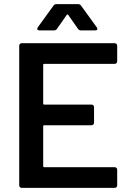

<svg xmlns="http://www.w3.org/2000/svg" viewBox="-20 -909 623 929"><path d="M535 -600H194Q189 -600 189 -595V-408Q189 -403 194 -403H423Q428 -403 431.5 -399.5Q435 -396 435 -391V-315Q435 -310 431.5 -306.5Q428 -303 423 -303H194Q189 -303 189 -298V-105Q189 -100 194 -100H535Q540 -100 543.5 -96.5Q547 -93 547 -88V-12Q547 -7 543.5 -3.5Q540 0 535 0H85Q80 0 76.5 -3.5Q73 -7 73 -12V-688Q73 -693 76.5 -696.5Q80 -700 85 -700H535Q540 -700 543.5 -696.5Q547 -693 547 -688V-612Q547 -607 543.5 -603.5Q540 -600 535 -600ZM253 -889H358Q367 -889 372 -882L448 -777Q451 -773 451 -769Q451 -762 441 -762H371Q362 -762 357 -770L310 -837Q308 -839 306 -839Q304 -839 303 -837L256 -770Q251 -762 242 -762H171Q163 -762 161 -766.5Q159 -771 163 -777L239 -882Q244 -889 253 -889Z"/></svg>

Font: Barlow SemiBold
Style: Regular
Weight: 600
Designer: Jeremy Tribby
Foundry: Tribby Type
Version: Version 1.422